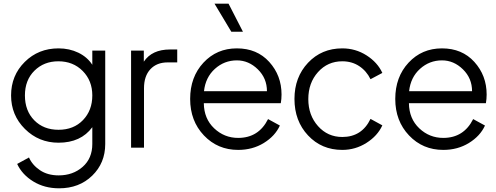

<svg xmlns="http://www.w3.org/2000/svg" viewBox="-20 -800 2686 1040"><path d="M480 -526H550V-20Q550 83 479.5 151.5Q409 220 300 220Q221 220 160.5 183Q100 146 73 88L137 53Q155 94 196.5 122Q238 150 298 150Q375 150 427.5 104Q480 58 480 -20V-111Q418 -27 297 -27Q190 -27 115 -101.5Q40 -176 40 -283Q40 -391 114 -464.5Q188 -538 297 -538Q356 -538 404.5 -514.5Q453 -491 480 -449ZM297 -97Q379 -97 429.5 -149.5Q480 -202 480 -283Q480 -363 428 -415.5Q376 -468 296 -468Q218 -468 166.5 -417Q115 -366 115 -283Q115 -200 165.5 -148.5Q216 -97 297 -97Z M901 -532H940V-462H888Q829 -462 794.5 -425Q760 -388 760 -322V0H690V-526H759V-466Q803 -532 901 -532Z M1296 -628H1233L1142 -780H1218ZM1505 -288Q1505 -264 1501 -241H1084Q1085 -157 1140 -105Q1195 -53 1270 -53Q1381 -53 1432 -155L1496 -120Q1470 -63 1409 -25.5Q1348 12 1270 12Q1159 12 1084.5 -66.5Q1010 -145 1010 -264Q1010 -383 1082 -460.5Q1154 -538 1263 -538Q1372 -538 1438.5 -464.5Q1505 -391 1505 -288ZM1085 -306H1426Q1426 -376 1376.5 -424.5Q1327 -473 1263 -473Q1195 -473 1144 -427Q1093 -381 1085 -306Z M1834 12Q1722 12 1648.5 -66.5Q1575 -145 1575 -264Q1575 -382 1648.5 -460Q1722 -538 1834 -538Q1906 -538 1965.5 -500Q2025 -462 2051 -405L1987 -371Q1965 -416 1925.5 -442Q1886 -468 1834 -468Q1755 -468 1702.5 -409.5Q1650 -351 1650 -263Q1650 -176 1702.5 -117Q1755 -58 1834 -58Q1940 -58 1987 -156L2051 -121Q2025 -64 1965 -26Q1905 12 1834 12Z M2616 -288Q2616 -264 2612 -241H2195Q2196 -157 2251 -105Q2306 -53 2381 -53Q2492 -53 2543 -155L2607 -120Q2581 -63 2520 -25.5Q2459 12 2381 12Q2270 12 2195.5 -66.5Q2121 -145 2121 -264Q2121 -383 2193 -460.5Q2265 -538 2374 -538Q2483 -538 2549.5 -464.5Q2616 -391 2616 -288ZM2196 -306H2537Q2537 -376 2487.5 -424.5Q2438 -473 2374 -473Q2306 -473 2255 -427Q2204 -381 2196 -306Z"/></svg>

Font: Plus Jakarta Display Light
Style: Regular
Weight: 300
Designer: Gumpita Rahayu
Foundry: Tokotype Studio
Version: Version 1.000;hotconv 1.0.109;makeotfexe 2.5.65596